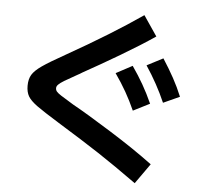

<svg xmlns="http://www.w3.org/2000/svg" viewBox="-57 -836 1053 983"><g transform="rotate(5 469.0 -344.5)"><path d="M256.8 -187.5Q175.3 -237.8 140.6 -262.9Q106 -288.1 93.5 -309.6Q81.1 -331.1 81.1 -363.3Q81.1 -397.5 94.7 -420.2Q108.4 -442.9 144.5 -468Q180.7 -493.2 260.7 -538.1Q486.3 -665.5 645.5 -775.4L715.8 -671.9Q641.1 -621.1 541.5 -562.3Q441.9 -503.4 354.5 -455.1Q348.1 -450.7 342.3 -447.5Q336.4 -444.3 331.1 -441.4Q285.2 -416 264.9 -403.6Q244.6 -391.1 236.1 -382.3Q227.5 -373.5 227.5 -364.3Q227.5 -354 233.4 -346.7Q239.3 -339.4 256.8 -327.9Q274.4 -316.4 321.3 -288.1Q395.5 -247.1 522.9 -167.2Q650.4 -87.4 744.1 -17.6L670.9 85.9Q556.6 3.9 471.4 -52Q386.2 -107.9 256.8 -187.5ZM524.4 -466.8 608.4 -511.7Q640.6 -465.3 666 -420.9Q691.4 -376.5 713.9 -326.2L628.9 -283.2Q606.9 -332.5 581.8 -376.7Q556.6 -420.9 524.4 -466.8ZM678.7 -520.5 761.7 -563.5Q794.4 -512.7 818.8 -468.3Q843.3 -423.8 863.3 -375L779.3 -336.9Q738.8 -430.2 678.7 -520.5Z"/></g></svg>

Font: Pretendard JP
Style: Bold
Weight: 700
Designer: Base glyphs from Inter by Rasmus Andersson; Hangeul glyphs from Noto Sans CJK(Source Han Sans) by Jang Soo-young and Kan
Foundry: Kil Hyung-jin
Version: Version 1.309